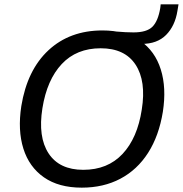

<svg xmlns="http://www.w3.org/2000/svg" viewBox="-20 -854 841 883"><path d="M78 -366Q105 -532 203 -623Q301 -714 451 -714Q557 -714 625 -666.5Q693 -619 719.5 -534.5Q746 -450 729 -340Q711 -229 661 -151Q611 -73 533.5 -32Q456 9 356 9Q250 9 182 -38.5Q114 -86 87.5 -170.5Q61 -255 78 -366ZM175 -356Q154 -224 203.5 -148.5Q253 -73 363 -73Q475 -73 543.5 -146Q612 -219 632 -350Q653 -481 603.5 -556.5Q554 -632 443 -632Q332 -632 264 -559.5Q196 -487 175 -356ZM554 -652 514 -709Q538 -707 556.5 -706Q575 -705 594 -705Q655 -705 681 -731Q707 -757 717 -817L719 -834H801L796 -804Q785 -735 744 -693.5Q703 -652 631 -652Z"/></svg>

Font: Mulish Medium
Style: Italic
Weight: 500
Italic angle: -9°
Designer: Vernon Adams
Foundry: Vernon Adams
Version: Version 3.603; ttfautohint (v1.8.3)